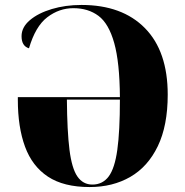

<svg xmlns="http://www.w3.org/2000/svg" viewBox="-20 -745 748 775"><path d="M342 10Q237 10 173.5 -32Q110 -74 81 -153Q52 -232 52 -342V-353H464Q463 -493 441 -571.5Q419 -650 377.5 -681Q336 -712 276 -712Q219 -712 171 -675.5Q123 -639 97 -550Q67 -559 67 -599Q67 -635 100.5 -663.5Q134 -692 189 -708.5Q244 -725 309 -725Q473 -725 565 -631.5Q657 -538 657 -363Q657 -238 617 -155Q577 -72 506 -31Q435 10 342 10ZM353 0Q394 0 418.5 -32.5Q443 -65 453.5 -140Q464 -215 464 -343H250Q251 -215 260.5 -140Q270 -65 292.5 -32.5Q315 0 353 0Z"/></svg>

Font: Noto Serif Display SemiCondensed Black
Style: Regular
Weight: 900
Width: 4
Designer: Monotype Design Team
Foundry: Monotype Imaging Inc.
Version: Version 2.009